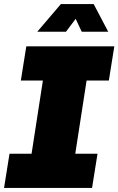

<svg xmlns="http://www.w3.org/2000/svg" viewBox="-29 -929 585 949"><path d="M-9 0 18 -169H127L183 -531H74L101 -700H536L509 -531H399L343 -169H453L426 0ZM155 -772 272 -909H434L506 -772H375L345 -836L297 -772Z"/></svg>

Font: MuseoModerno Thin Black
Style: Italic
Weight: 900
Italic angle: -9°
Version: Version 1.003